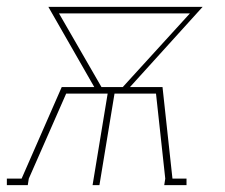

<svg xmlns="http://www.w3.org/2000/svg" viewBox="-36 -540 656 560"><path d="M-16 0V-19H27L144 -286H239L105 -520H555L343 -286H438L467 -19H508V0H443L446 -19L419 -267H298L254 0H234L278 -267H157L48 -19L45 0ZM260 -286H322L518 -501H136Z"/></svg>

Font: Iosevka Etoile Thin
Style: Italic
Weight: 100
Italic angle: -9°
Designer: Belleve Invis
Foundry: Belleve Invis
Version: Version 22.1.2; ttfautohint (v1.8.4)